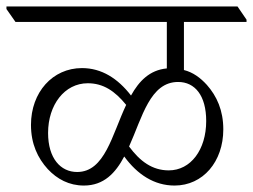

<svg xmlns="http://www.w3.org/2000/svg" viewBox="-53 -643 784 595"><path d="M207 -68C269 -68 305 -107 332 -158C373 -102 425 -68 488 -68C576 -68 639 -142 639 -242C639 -301 619 -345 588 -380C568 -402 545 -419 517 -426V-575H711V-582L683 -623H-33V-615L-5 -575H464V-431C411 -426 378 -392 353 -347C312 -400 262 -432 201 -432C110 -432 43 -357 43 -256C43 -197 64 -153 95 -119C124 -88 161 -68 207 -68ZM499 -389C551 -389 586 -347 586 -268C586 -179 538 -115 470 -115C419 -115 381 -143 347 -189C388 -280 412 -389 499 -389ZM96 -231C96 -318 147 -385 219 -385C267 -385 303 -361 338 -318C294 -225 272 -110 186 -110C135 -110 96 -152 96 -231Z"/></svg>

Font: Noto Serif Devanagari Light
Style: Regular
Weight: 300
Designer: Universal Thirst, Indian Type Foundry and the Monotype Design Team
Foundry: Monotype Imaging Inc.
Version: Version 2.004